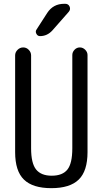

<svg xmlns="http://www.w3.org/2000/svg" viewBox="-20 -980 540 1010"><path d="M59.6 -179.7V-688.5Q59.6 -705.1 72.3 -717.8Q85 -730.5 102.1 -730.5Q119.1 -730.5 131.3 -717.8Q143.6 -705.1 143.6 -688.5V-200.2Q143.6 -121.1 169.9 -88.4Q196.3 -55.7 252 -55.7Q308.6 -55.7 334.5 -87.9Q360.4 -120.1 360.4 -200.2V-690.4Q360.4 -706.1 372.1 -718.3Q383.8 -730.5 399.9 -730.5Q416 -730.5 428.2 -718.3Q440.4 -706.1 440.4 -690.4V-179.7Q440.4 -80.1 394 -35.2Q347.7 9.8 250 9.8Q152.3 9.8 106 -35.2Q59.6 -80.1 59.6 -179.7ZM317.4 -960H323.2Q339.8 -960 346.2 -945.3Q352.5 -930.7 341.8 -918L255.9 -820.3Q228.5 -790 190.4 -790Q177.7 -790 171.4 -802.2Q165 -814.5 171.9 -824.2L228.5 -912.1Q259.8 -960 317.4 -960Z"/></svg>

Font: Rounded Mgen+ 1mn regular
Style: Regular
Weight: 400
Designer: [Source Han Sans]
Ryoko NISHIZUKA  (kana & ideographs); Paul D. Hunt (Latin, Greek & Cyrillic); Wenlong ZHANG  (bopomofo
Version: Version 1.059.20150602